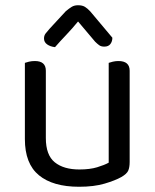

<svg xmlns="http://www.w3.org/2000/svg" viewBox="-20 -700 590 733"><path d="M75 -460Q80 -462 90.5 -464.5Q101 -467 113 -467Q155 -467 155 -430V-173Q155 -108 189 -80.5Q223 -53 283 -53Q323 -53 351 -61.5Q379 -70 395 -79V-460Q400 -462 410.5 -464.5Q421 -467 432 -467Q475 -467 475 -430V-82Q475 -61 469.5 -48.5Q464 -36 443 -24Q420 -11 379.5 1Q339 13 282 13Q182 13 128.5 -31Q75 -75 75 -169ZM278 -618Q255 -590 232.5 -566.5Q210 -543 190 -520Q172 -522 160 -530.5Q148 -539 148 -553Q148 -564 154 -572Q160 -580 170 -591L231 -657Q244 -668 254 -674Q264 -680 278 -680Q294 -680 304 -674Q314 -668 325 -656L409 -556Q409 -542 401.5 -532Q394 -522 378 -522Q366 -522 358.5 -527.5Q351 -533 343 -541Z"/></svg>

Font: Baloo 2 Latin
Style: Regular
Weight: 400
Designer: Sarang Kulkarni and Ek Type
Foundry: Ek Type
Version: Version 1.001